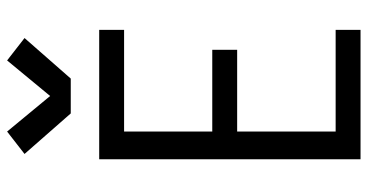

<svg xmlns="http://www.w3.org/2000/svg" viewBox="-267 -767 1034 540"><g transform="rotate(-90 250.0 -497.0)"><path d="M72 0V-735H436V-665H150V-417H380V-347H150V-70H436V0ZM201 -815 87 -945 150 -994 250 -873 350 -994 413 -945 299 -815Z"/></g></svg>

Font: Iosevka www.saffi
Style: Regular
Weight: 400
Monospace: yes
Designer: Belleve Invis
Foundry: Belleve Invis
Version: Version 22.0.2; ttfautohint (v1.8.3)